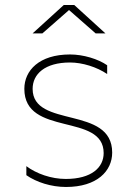

<svg xmlns="http://www.w3.org/2000/svg" viewBox="-20 -741 524 765"><path d="M243 4C367 4 427 -60 427 -133C427 -322 110 -228 110 -387C110 -446 159 -492 259 -492C308 -492 366 -474 407 -446V-481C371 -506 312 -524 259 -524C136 -524 77 -460 77 -387C77 -195 393 -293 393 -131C393 -74 345 -28 242 -28C184 -28 125 -49 85 -79V-43C125 -15 184 4 243 4ZM110 -608H149L255 -701L361 -608H400L276 -721H234Z"/></svg>

Font: Chess Sans ExtraLight
Style: Regular
Weight: 275
Designer: Wolf Bōese
Foundry: Wolf Bōese
Version: Version 7.223;Glyphs 3.3 (3306)